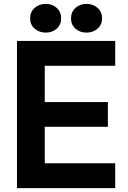

<svg xmlns="http://www.w3.org/2000/svg" viewBox="-20 -975 661 995"><path d="M577 0H68V-763H577V-634H212V-446H539V-318H212V-129H577ZM136 -880Q136 -913 159.5 -934Q183 -955 217 -955Q251 -955 274 -934Q297 -913 297 -880Q297 -847 274 -826.5Q251 -806 217 -806Q183 -806 159.5 -826.5Q136 -847 136 -880ZM348 -880Q348 -913 371 -934Q394 -955 428 -955Q462 -955 485.5 -934Q509 -913 509 -880Q509 -847 485.5 -826.5Q462 -806 428 -806Q394 -806 371 -826.5Q348 -847 348 -880Z"/></svg>

Font: Open Sauce Sans
Style: Bold
Weight: 700
Designer: Alfredo Marco Pradil
Foundry: Creative Sauce Fz LLC
Version: Version 1.477